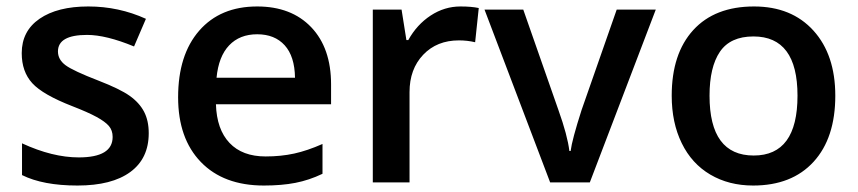

<svg xmlns="http://www.w3.org/2000/svg" viewBox="-20 -570 2680 600"><path d="M444.8 -153.8Q444.8 -74.7 387.2 -32.5Q329.6 9.8 222.2 9.8Q114.3 9.8 48.8 -22.9V-122.1Q144 -78.1 226.1 -78.1Q332 -78.1 332 -142.1Q332 -162.6 320.3 -176.3Q308.6 -189.9 281.7 -204.6Q254.9 -219.2 207 -237.8Q113.8 -273.9 80.8 -310.1Q47.9 -346.2 47.9 -403.8Q47.9 -473.1 103.8 -511.5Q159.7 -549.8 255.9 -549.8Q351.1 -549.8 436 -511.2L398.9 -424.8Q311.5 -460.9 252 -460.9Q161.1 -460.9 161.1 -409.2Q161.1 -383.8 184.8 -366.2Q208.5 -348.6 288.1 -317.9Q355 -292 385.3 -270.5Q415.5 -249 430.2 -220.9Q444.8 -192.9 444.8 -153.8Z M804.7 9.8Q678.7 9.8 607.7 -63.7Q536.6 -137.2 536.6 -266.1Q536.6 -398.4 602.5 -474.1Q668.5 -549.8 783.7 -549.8Q890.6 -549.8 952.6 -484.9Q1014.6 -419.9 1014.6 -306.2V-244.1H654.8Q657.2 -165.5 697.3 -123.3Q737.3 -81.1 810.1 -81.1Q857.9 -81.1 899.2 -90.1Q940.4 -99.1 987.8 -120.1V-26.9Q945.8 -6.8 902.8 1.5Q859.9 9.8 804.7 9.8ZM783.7 -462.9Q729 -462.9 696 -428.2Q663.1 -393.6 656.7 -327.1H901.9Q900.9 -394 869.6 -428.5Q838.4 -462.9 783.7 -462.9Z M1418.9 -549.8Q1453.6 -549.8 1476.1 -544.9L1464.8 -438Q1440.4 -443.8 1414.1 -443.8Q1345.2 -443.8 1302.5 -398.9Q1259.8 -354 1259.8 -282.2V0H1145V-540H1234.9L1250 -444.8H1255.9Q1282.7 -493.2 1325.9 -521.5Q1369.1 -549.8 1418.9 -549.8Z M1699.2 0 1494.1 -540H1615.2L1725.1 -226.1Q1753.4 -147 1759.3 -98.1H1763.2Q1767.6 -133.3 1797.4 -226.1L1907.2 -540H2029.3L1823.2 0Z M2590.3 -271Q2590.3 -138.7 2522.5 -64.5Q2454.6 9.8 2333.5 9.8Q2257.8 9.8 2199.7 -24.4Q2141.6 -58.6 2110.4 -122.6Q2079.1 -186.5 2079.1 -271Q2079.1 -402.3 2146.5 -476.1Q2213.9 -549.8 2336.4 -549.8Q2453.6 -549.8 2522 -474.4Q2590.3 -398.9 2590.3 -271ZM2197.3 -271Q2197.3 -84 2335.4 -84Q2472.2 -84 2472.2 -271Q2472.2 -456.1 2334.5 -456.1Q2262.2 -456.1 2229.7 -408.2Q2197.3 -360.4 2197.3 -271Z"/></svg>

Font: f1_58959          
Style: Regular
Weight: 600
Foundry: Ascender Corporation
Version: Version 1.10